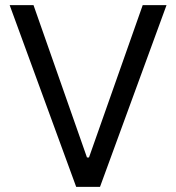

<svg xmlns="http://www.w3.org/2000/svg" viewBox="-20 -727 686 747"><path d="M318.4 -114.3 110.4 -707H17.6L276.4 0H369.1L627.9 -707H535.2L326.2 -114.3Z"/></svg>

Font: Pretendard Variable
Style: Regular
Weight: 400
Designer: Base glyphs from Inter by Rasmus Andersson; Hangeul glyphs from Noto Sans CJK(Source Han Sans) by Jang Soo-young and Kan
Foundry: Kil Hyung-jin
Version: Version 1.309;Glyphs 3.2 (3225)